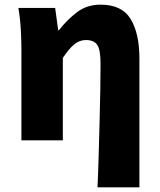

<svg xmlns="http://www.w3.org/2000/svg" viewBox="-20 -603 686 825"><path d="M399 202Q402 136 404 62.5Q406 -11 408 -83Q410 -155 411 -218.5Q412 -282 412 -330Q412 -389 398 -410Q384 -431 349 -431Q321 -431 298 -411.5Q275 -392 250 -354V0H72V-392Q72 -426 69.5 -474Q67 -522 59 -569H217L230 -473H233Q269 -519 311.5 -551Q354 -583 412 -583Q504 -583 541.5 -521Q579 -459 579 -352V202Z"/></svg>

Font: Source Han Sans TC Heavy
Style: Regular
Weight: 900
Designer: Ryoko NISHIZUKA Ë•øÂ°öÊ∂ºÂ≠ê (kana, bopomofo & ideographs); Paul D. Hunt (Latin, Greek & Cyrillic); Sandoll Communicatio
Foundry: Adobe
Version: Version 2.004;hotconv 1.0.118;makeotfexe 2.5.65603